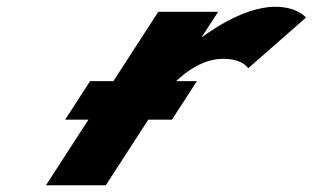

<svg xmlns="http://www.w3.org/2000/svg" viewBox="-20 -548 925 568"><path d="M241.7 -194 116 0H293L418.7 -194H488.7L562.5 -308H501.2C532.4 -338 582.3 -374 640.2 -374C699.2 -374 714.1 -346 714.1 -346L885.3 -496C885.3 -496 860 -528 794 -528C693 -528 579.3 -439 579.3 -439H577.3L625.3 -513H448.3L315.5 -308H246.5L172.7 -194Z"/></svg>

Font: Hussar
Style: BdWodka
Weight: 700
Foundry: Cannot Into Space Fonts
Version: Version 2.00